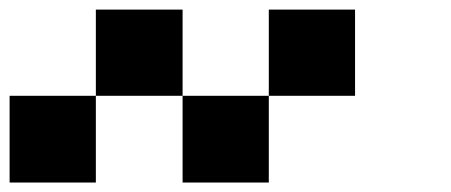

<svg xmlns="http://www.w3.org/2000/svg" viewBox="-20 -560 940 400"><path d="M0 -360.4Q59.6 -360.4 179.7 -360.4Q179.7 -299.8 179.7 -179.7Q120.1 -179.7 0 -179.7Q0 -240.2 0 -360.4ZM179.7 -540Q240.2 -540 360.4 -540Q360.4 -480.5 360.4 -360.4Q299.8 -360.4 179.7 -360.4Q179.7 -419.9 179.7 -540ZM360.4 -360.4Q419.9 -360.4 540 -360.4Q540 -299.8 540 -179.7Q480.5 -179.7 360.4 -179.7Q360.4 -240.2 360.4 -360.4ZM540 -540Q599.6 -540 719.7 -540Q719.7 -480.5 719.7 -360.4Q660.2 -360.4 540 -360.4Q540 -419.9 540 -540Z"/></svg>

Font: Pixelfont
Style: 5 px
Weight: 400
Designer: Eugene Lysy
Version: Version 1.0.2 (beta)